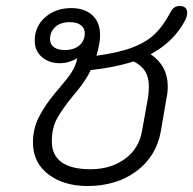

<svg xmlns="http://www.w3.org/2000/svg" viewBox="-20 -611 645 641"><path d="M605 -568Q605 -559 600 -547Q563 -473 483 -430Q540 -391 540 -323Q540 -301 536 -284L517 -173Q502 -89 435.5 -39.5Q369 10 272 10Q193 10 141.5 -29Q90 -68 90 -136Q90 -181 109.5 -219.5Q129 -258 162 -298Q161 -297 178 -317Q204 -347 218.5 -369Q233 -391 238 -417Q228 -410 212 -405Q196 -400 179 -400Q144 -400 120 -420.5Q96 -441 96 -475Q96 -523 131 -553.5Q166 -584 218 -584Q262 -584 288 -560.5Q314 -537 314 -495Q314 -478 312 -468Q307 -441 302 -425Q377 -435 423.5 -453Q470 -471 498 -498.5Q526 -526 549 -570Q560 -591 579 -591Q605 -591 605 -568ZM263 -500Q263 -517 250 -527Q237 -537 213 -537Q181 -537 164 -520.5Q147 -504 147 -481Q147 -463 160 -453.5Q173 -444 197 -444Q227 -444 245 -459.5Q263 -475 263 -500ZM426 -406Q365 -386 283 -377Q269 -347 238 -308L223 -290Q187 -246 170 -214.5Q153 -183 153 -139Q153 -93 185.5 -69.5Q218 -46 282 -46Q350 -46 397 -80.5Q444 -115 454 -173L474 -284Q477 -303 477 -322Q477 -353 464.5 -373Q452 -393 426 -406Z"/></svg>

Font: Kodchasan Light
Style: Italic
Weight: 300
Italic angle: -10°
Version: Version 1.000; ttfautohint (v1.6)